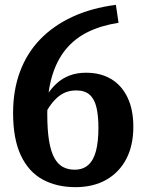

<svg xmlns="http://www.w3.org/2000/svg" viewBox="-20 -762 600 792"><path d="M469 -668 458 -742Q357 -729 278.5 -692.5Q200 -656 145.5 -599.5Q91 -543 62.5 -466.5Q34 -390 34 -296Q34 -189 66 -121Q98 -53 156 -21.5Q214 10 291 10Q365 10 418.5 -20.5Q472 -51 501 -106.5Q530 -162 530 -239Q530 -310 506 -360Q482 -410 438.5 -436Q395 -462 335 -462Q297 -462 267 -450.5Q237 -439 214.5 -418.5Q192 -398 175 -372Q158 -346 145 -316L152 -267Q167 -297 182.5 -320Q198 -343 215 -358.5Q232 -374 251.5 -381.5Q271 -389 295 -389Q330 -389 350 -371Q370 -353 378 -318.5Q386 -284 386 -235Q386 -178 376 -139.5Q366 -101 344 -81.5Q322 -62 288 -62Q261 -62 240 -73Q219 -84 204.5 -110Q190 -136 182.5 -180.5Q175 -225 175 -292Q175 -381 194.5 -447Q214 -513 251.5 -558.5Q289 -604 343.5 -630.5Q398 -657 469 -668Z"/></svg>

Font: Roboto Serif SemiBold
Style: Regular
Weight: 600
Designer: Greg Gazdowicz
Foundry: Commercial Type
Version: Version 1.008